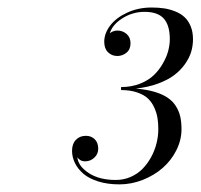

<svg xmlns="http://www.w3.org/2000/svg" viewBox="-20 -932 524 501"><path d="M168 -538.6Q168 -556.6 178 -567.1Q188 -577.6 204.1 -577.6Q218 -577.6 227.2 -568.7Q236.3 -559.8 236.3 -543.9Q236.3 -530 226.1 -520.5Q215.8 -511 202.1 -511Q194.8 -511 189.5 -514.3Q184.1 -517.6 181.9 -521.7Q183.8 -498.8 211.3 -480.6Q238.8 -462.4 282 -462.4Q302.7 -462.4 320.9 -470.3Q339.1 -478.3 352.1 -491.6Q365 -504.9 374.4 -522.1Q383.8 -539.3 388.4 -558Q393.1 -576.7 393.1 -595Q393.1 -610.6 391 -623.8Q388.9 -637 382.7 -651Q376.5 -665 366.2 -674.8Q356 -684.6 337.9 -690.8Q319.8 -697 295.9 -697V-704.8Q323 -704.8 345.5 -713.7Q367.9 -722.7 382 -736.5Q396 -750.2 405.6 -767.5Q415.3 -784.7 419.2 -800.3Q423.1 -815.9 423.1 -829.6Q423.1 -865.7 407.5 -883.4Q391.8 -901.1 357.2 -901.1Q325.7 -901.1 299.2 -884.2Q272.7 -867.2 266.4 -844.7Q268.6 -847.4 274.3 -849.9Q280 -852.3 286.1 -852.3Q300 -852.3 310.3 -843.4Q320.6 -834.5 320.6 -819.3Q320.6 -803 309.9 -794.4Q299.3 -785.9 286.1 -785.9Q271.7 -785.9 261.8 -795.7Q252 -805.4 252 -823Q252 -844.7 267.3 -865.1Q282.7 -885.5 311.6 -898.9Q340.6 -912.4 375.7 -912.4Q393.3 -912.4 408.1 -910.2Q422.9 -908 437.3 -902.2Q451.7 -896.5 461.5 -887.3Q471.4 -878.2 477.5 -863.5Q483.6 -848.9 483.6 -829.6Q483.6 -812.7 478.8 -796.6Q473.9 -780.5 462.5 -764.5Q451.2 -748.5 434.3 -735.8Q417.5 -723.1 391.8 -713.7Q366.2 -704.3 334.5 -700.9Q362.3 -698.5 383.1 -692.4Q403.8 -686.3 417.2 -677.2Q430.7 -668.2 438.8 -655.3Q447 -642.3 450.3 -627.9Q453.6 -613.5 453.6 -595Q453.6 -566.4 440.1 -539.7Q426.5 -512.9 404.4 -493.7Q382.3 -474.4 352.5 -462.6Q322.8 -450.9 291.5 -450.9Q260.7 -450.9 236.5 -458.5Q212.2 -466.1 197.6 -478.6Q183.1 -491.2 175.5 -506.6Q168 -522 168 -538.6Z"/></svg>

Font: Bodoni* 16
Style: Italic
Weight: 400
Italic angle: -13°
Version: Version 2.000